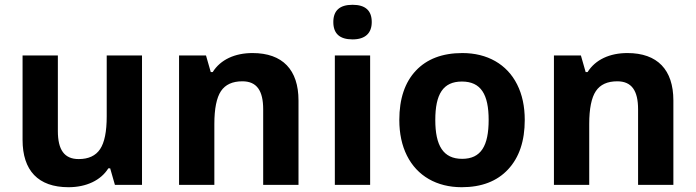

<svg xmlns="http://www.w3.org/2000/svg" viewBox="-20 -780 2936 810"><path d="M579.1 0V-545.9H430.2V-289.1C430.2 -224.6 420.9 -178.7 402.3 -150.9C383.8 -123 353.5 -108.9 312 -108.9C251 -108.9 224.1 -148.4 224.1 -227.1V-545.9H75.2V-189.9C75.2 -61 140.6 9.8 269 9.8C343.8 9.8 405.3 -19 437 -69.8H444.8L464.8 0Z M1239.3 -356C1239.3 -485.4 1172.4 -556.2 1045.4 -556.2C971.2 -556.2 910.6 -528.8 877.4 -476.1H869.1L849.1 -545.9H735.4V0H884.3V-256.8C884.3 -321.3 893.6 -367.7 912.1 -395.5C930.7 -423.3 960.9 -437 1002.4 -437C1063.5 -437 1090.3 -397.5 1090.3 -318.8V0H1239.3Z M1386.2 -687C1386.2 -638.2 1413.1 -613.8 1467.3 -613.8C1521.5 -613.8 1548.3 -640.6 1548.3 -687C1548.3 -735.4 1521.5 -759.8 1467.3 -759.8C1413.1 -759.8 1386.2 -735.4 1386.2 -687ZM1541.5 -545.9H1392.6V0H1541.5Z M2193.8 -273.9C2193.8 -331.1 2183.1 -381.3 2161.6 -423.8C2118.7 -509.3 2035.6 -556.2 1930.7 -556.2C1846.2 -556.2 1780.8 -531.2 1734.4 -481.9C1688 -432.6 1664.6 -363.3 1664.6 -273.9C1664.6 -216.8 1675.3 -166.5 1696.8 -123.5C1739.7 -37.6 1822.8 9.8 1927.7 9.8C2011.2 9.8 2076.7 -15.1 2123.5 -65.4C2170.4 -115.7 2193.8 -185.1 2193.8 -273.9ZM1816.4 -273.9C1816.4 -382.8 1849.1 -436 1928.7 -436C2008.8 -436 2041.5 -381.8 2041.5 -273.9C2041.5 -165 2009.3 -109.9 1929.7 -109.9C1849.6 -109.9 1816.4 -166 1816.4 -273.9Z M2820.8 -356C2820.8 -485.4 2753.9 -556.2 2627 -556.2C2552.7 -556.2 2492.2 -528.8 2459 -476.1H2450.7L2430.7 -545.9H2316.9V0H2465.8V-256.8C2465.8 -321.3 2475.1 -367.7 2493.7 -395.5C2512.2 -423.3 2542.5 -437 2584 -437C2645 -437 2671.9 -397.5 2671.9 -318.8V0H2820.8Z"/></svg>

Font: Noto Reveo Sans
Style: Bold
Weight: 700
Designer: Monotype Design team
Foundry: Monotype Imaging Inc.
Version: Version 1.04